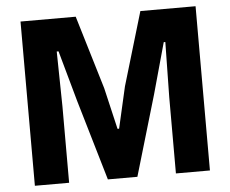

<svg xmlns="http://www.w3.org/2000/svg" viewBox="-52 -789 1018 849"><g transform="rotate(-5 457.5 -364.5)"><path d="M69 0V-729H314L412 -403L455 -219H462L504 -403L601 -729H846V0H695V-339L699 -583H692L629 -356L524 0H393L288 -357L225 -583H217L221 -339V0Z"/></g></svg>

Font: Mona Sans ExtraLight
Style: Bold
Weight: 700
Version: Version 2.000